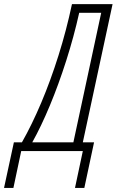

<svg xmlns="http://www.w3.org/2000/svg" viewBox="-109 -734 567 933"><path d="M-89.4 179.2 -41.5 -42.5H-2.4Q45.9 -127.4 91.6 -235.4Q137.2 -343.3 175.5 -465.3Q213.9 -587.4 240.7 -713.9H438L293.5 -42.5H348.1L300.8 179.2H255.4L293.5 0H-5.9L-43.9 179.2ZM47.9 -42.5H247.6L382.8 -671.9H275.9Q250 -555.7 212.9 -439.5Q175.8 -323.2 133.1 -220.7Q90.3 -118.2 47.9 -42.5Z"/></svg>

Font: Open Sans Condensed Light
Style: Italic
Weight: 300
Width: 3
Italic angle: -12°
Designer: Monotype Design Team
Foundry: Monotype Imaging Inc.
Version: Version 3.000; ttfautohint (v1.8.4)